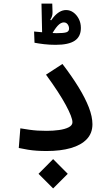

<svg xmlns="http://www.w3.org/2000/svg" viewBox="-20 -845 626 1078"><path d="M242.2 2.9Q212.4 2.9 187 1.2Q161.6 -0.5 137.2 -4.4Q112.8 -8.3 85.4 -14.2L94.2 -124.5Q122.6 -119.6 145.5 -116.5Q168.5 -113.3 191.2 -111.8Q213.9 -110.4 242.2 -110.4Q278.3 -110.4 311.5 -115Q344.7 -119.6 365.7 -130.4Q386.7 -141.1 386.7 -158.7Q386.7 -186 349.9 -254.6Q313 -323.2 238.3 -425.8L330.6 -485.8Q383.3 -417 420.9 -355.7Q458.5 -294.4 478.8 -242.2Q499 -189.9 499 -147.5Q499 -97.2 467.3 -63.7Q435.5 -30.3 377.9 -13.7Q320.3 2.9 242.2 2.9ZM278.3 212.9 196.3 130.9 278.3 48.3 360.4 130.9ZM292.5 -593.3Q258.8 -593.3 227.8 -596.9Q196.8 -600.6 173.8 -605L171.4 -668Q184.6 -667 208.7 -664.6Q232.9 -662.1 257.6 -660.4Q282.2 -658.7 296.9 -658.7Q337.9 -658.7 352.8 -663.8Q367.7 -668.9 367.7 -684.1Q367.7 -697.8 359.9 -708.5Q352.1 -719.2 337.9 -719.2Q321.3 -719.2 303.5 -700Q285.6 -680.7 260.7 -634.3L215.3 -643.1Q245.6 -706.1 279.5 -747.3Q313.5 -788.6 351.1 -788.6Q373.5 -788.6 392.1 -775.1Q410.6 -761.7 422.4 -739Q434.1 -716.3 434.1 -688Q434.1 -639.6 399.7 -616.5Q365.2 -593.3 292.5 -593.3ZM216.8 -645.5 212.9 -824.7H273.4L274.9 -776.9Q275.4 -765.1 272.2 -754.9Q269 -744.6 262.2 -733.9L275.9 -725.1L277.3 -670.4Z"/></svg>

Font: Cascadia Mono Medium
Style: Regular
Weight: 500
Monospace: yes
Designer: Aaron Bell
Foundry: Saja Typeworks
Version: Version 2407.024